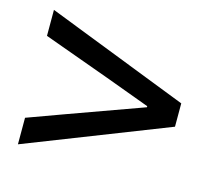

<svg xmlns="http://www.w3.org/2000/svg" viewBox="-78 -722 760 683"><g transform="rotate(15 301.5 -380.5)"><path d="M41 -132.8V-230.5Q106.4 -254.9 450.2 -378.9V-382.8Q328.1 -428.7 41 -532.2V-627.9L564.5 -423.8V-337.9Z"/></g></svg>

Font: GenEi LateMin P v2
Style: Medium
Weight: 500
Designer: o_tamon (Modified)
Foundry: o_tamon / Adobe Systems Incorporated / FONT 910 / Philipp H. Poll
Version: Version 2.1;Original Version 1.004